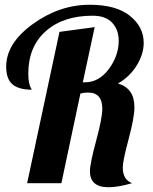

<svg xmlns="http://www.w3.org/2000/svg" viewBox="-20 -770 641 807"><path d="M230 -636 378 -656 328 -424H337Q396 -424 437.5 -480Q479 -536 479 -599Q479 -645 451.5 -674.5Q424 -704 369 -704Q246 -704 172.5 -639Q99 -574 99 -461Q99 -438 102 -423.5Q105 -409 109 -402Q113 -395 113 -393Q59 -393 32.5 -415.5Q6 -438 6 -490Q6 -588 118 -669Q230 -750 357 -750Q468 -750 526 -703.5Q584 -657 584 -590Q584 -543 555 -495.5Q526 -448 476 -419Q545 -399 545 -319Q545 -276 520.5 -185Q496 -94 496 -66Q496 -15 535 0Q476 17 436 17Q358 17 358 -50Q358 -82 384 -178Q410 -274 410 -313Q410 -381 350 -381Q334 -381 318 -377L238 0H94Z"/></svg>

Font: Lobster 1.3
Style: Regular
Weight: 400
Designer: Pablo Impallari
Foundry: Pablo Impallari. www.impallari.com
Version: Version 1.003 2010